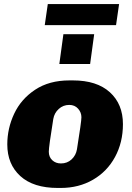

<svg xmlns="http://www.w3.org/2000/svg" viewBox="-20 -918 653 948"><path d="M587 -305Q587 -215 548 -143Q509 -71 439 -30.5Q369 10 280 10H265Q145 10 80.5 -48.5Q16 -107 16 -205Q16 -284 50 -356.5Q84 -429 153.5 -475Q223 -521 323 -521H340Q458 -521 522.5 -462.5Q587 -404 587 -305ZM243 -330Q221 -194 221 -169Q221 -143 238 -127Q255 -111 281 -111Q312 -111 333.5 -131Q355 -151 360 -181Q382 -318 382 -339Q382 -363 365.5 -381.5Q349 -400 322 -400Q292 -400 270 -380Q248 -360 243 -330ZM568 -898 553 -794H201L216 -898ZM425 -602H273L293 -749H445Z"/></svg>

Font: Chivo Black Italic
Style: Regular
Weight: 900
Italic angle: -8.05°
Designer: Hector Gatti
Foundry: Omnibus-Type
Version: Version 1.007